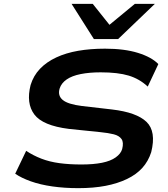

<svg xmlns="http://www.w3.org/2000/svg" viewBox="-20 -968 873 998"><path d="M387 10Q315 10 252 1Q189 -8 140 -25.5Q91 -43 59 -65L116 -184Q152 -160 194.5 -143.5Q237 -127 288.5 -120Q340 -113 403 -113Q466 -113 510.5 -122Q555 -131 581.5 -150Q608 -169 615 -193Q624 -228 611.5 -245.5Q599 -263 571 -270Q543 -277 503 -281L338 -298Q202 -315 158.5 -373Q115 -431 139 -526Q154 -575 188 -610.5Q222 -646 272.5 -669.5Q323 -693 386.5 -704Q450 -715 526 -715Q627 -715 697.5 -693Q768 -671 803 -635L748 -518Q705 -558 649 -575Q593 -592 503 -592Q445 -592 399.5 -583Q354 -574 326.5 -555Q299 -536 290 -508Q279 -471 306 -448.5Q333 -426 406 -417L562 -399Q690 -384 741.5 -334.5Q793 -285 766 -177Q751 -130 720 -95.5Q689 -61 640 -37.5Q591 -14 528.5 -2Q466 10 387 10ZM468 -765 352 -948H462L549 -839L681 -948H785L594 -765Z"/></svg>

Font: Nunito Sans 7pt Expanded
Style: Bold Italic
Weight: 700
Width: 7
Italic angle: -9°
Designer: Vernon Adams
Foundry: Vernon Adams
Version: Version 3.101;gftools[0.9.27]